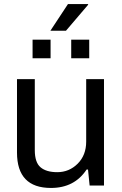

<svg xmlns="http://www.w3.org/2000/svg" viewBox="-20 -917 602 949"><path d="M229 -765 316 -897H415L416 -894L306 -765ZM141 -629V-721H230V-629ZM332 -629V-721H421V-629ZM232 12Q64 12 64 -163V-526H152V-175Q152 -114 180.5 -90Q209 -66 263 -66Q322 -66 364 -108Q406 -150 406 -217V-526H494V0H423L415 -79H408Q348 12 232 12Z"/></svg>

Font: Archivo
Style: Regular
Weight: 400
Designer: Hector Gatti
Foundry: Omnibus-Type
Version: Version 2.001